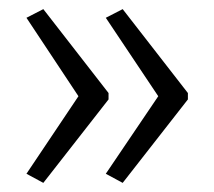

<svg xmlns="http://www.w3.org/2000/svg" viewBox="-20 -482 469 421"><path d="M392 -264 249 -81 212 -101 327 -271 212 -443 249 -462 392 -278ZM218 -264 75 -81 38 -101 152 -271 38 -443 75 -462 218 -278Z"/></svg>

Font: Noto Sans Sinhala ExtraCondensed Light
Style: Regular
Weight: 300
Width: 2
Designer: Jelle Bosma - Monotype Design Team
Foundry: Monotype Imaging Inc.
Version: Version 2.006; ttfautohint (v1.8.4.7-5d5b)